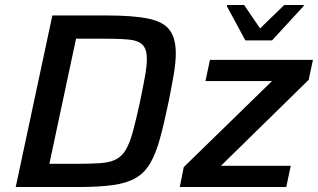

<svg xmlns="http://www.w3.org/2000/svg" viewBox="-20 -750 1275 770"><path d="M43 0 190 -688H407Q513 -688 574 -675.5Q635 -663 660 -630Q685 -597 685 -536Q685 -500 677 -452.5Q669 -405 656 -341Q638 -254 621.5 -194Q605 -134 582.5 -95.5Q560 -57 525 -36.5Q490 -16 434.5 -8Q379 0 296 0ZM178 -93H282Q341 -93 380 -95.5Q419 -98 443.5 -110Q468 -122 484 -148.5Q500 -175 513 -222.5Q526 -270 542 -344Q554 -402 561.5 -444Q569 -486 569 -514Q569 -553 551.5 -570.5Q534 -588 494.5 -591.5Q455 -595 389 -595H285ZM701 0 717 -80 1071 -425H804L822 -510H1235L1218 -430L866 -85H1146L1128 0ZM964 -588 890 -725 891 -730H959L1023 -636L1120 -730H1199L1197 -725L1071 -588Z"/></svg>

Font: Saira Medium
Style: Italic
Weight: 500
Italic angle: -12°
Designer: Hector Gatti with collaboration of the Omnibus-Type team
Foundry: Omnibus-Type
Version: Version 1.100; ttfautohint (v1.8.3)